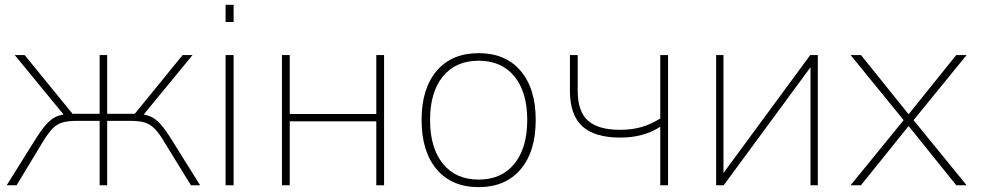

<svg xmlns="http://www.w3.org/2000/svg" viewBox="-20 -767 4061 795"><path d="M266.6 -296.9 248 -287.1 41 -539.1H82L280.3 -295.9H392.6V-539.1H423.8V-295.9H538.1L736.3 -539.1H777.3L570.3 -287.1L550.8 -296.9Q584 -293 605 -283.7Q626 -274.4 646.5 -251Q667 -227.5 696.3 -179.7L808.6 0H770.5L661.1 -177.7Q638.7 -215.8 620.1 -234.4Q601.6 -252.9 579.1 -259.8Q556.6 -266.6 518.6 -266.6H423.8V0H392.6V-266.6H298.8Q261.7 -266.6 238.3 -259.8Q214.8 -252.9 196.8 -233.9Q178.7 -214.8 156.2 -177.7L48.8 0H7.8L120.1 -179.7Q150.4 -228.5 170.9 -251.5Q191.4 -274.4 211.9 -283.7Q232.4 -293 266.6 -296.9Z M914.1 -747.1H947.3V-675.8H914.1ZM914.1 -539.1H947.3V0H914.1Z M1147.5 -539.1H1179.7V-294.9H1538.1V-539.1H1570.3V0H1538.1V-264.6H1179.7V0H1147.5Z M1725.6 -270.5Q1725.6 -400.4 1788.1 -473.6Q1850.6 -546.9 1961.9 -546.9Q2073.2 -546.9 2135.7 -473.6Q2198.2 -400.4 2198.2 -270.5Q2198.2 -139.6 2135.7 -65.9Q2073.2 7.8 1961.9 7.8Q1850.6 7.8 1788.1 -65.9Q1725.6 -139.6 1725.6 -270.5ZM2163.1 -270.5Q2163.1 -385.7 2109.9 -450.7Q2056.6 -515.6 1961.9 -515.6Q1867.2 -515.6 1814 -450.7Q1760.7 -385.7 1760.7 -270.5Q1760.7 -154.3 1814 -88.9Q1867.2 -23.4 1961.9 -23.4Q2056.6 -23.4 2109.9 -88.9Q2163.1 -154.3 2163.1 -270.5Z M2548.8 -197.3Q2441.4 -197.3 2390.6 -244.6Q2339.8 -292 2339.8 -391.6V-539.1H2372.1V-390.6Q2372.1 -304.7 2415 -267.1Q2458 -229.5 2546.9 -229.5Q2595.7 -229.5 2635.3 -240.7Q2674.8 -252 2713.9 -276.4V-539.1H2746.1V0H2713.9V-242.2Q2644.5 -197.3 2548.8 -197.3Z M2945.3 -539.1H2975.6V-25.4H2957L3335 -539.1H3366.2V0H3335.9V-513.7H3354.5L2976.6 0H2945.3Z M3939.5 0 3742.2 -245.1 3544.9 0H3502L3721.7 -269.5L3502 -539.1H3544.9L3742.2 -293.9L3939.5 -539.1H3982.4L3762.7 -269.5L3982.4 0Z"/></svg>

Font: Min Sans VF VF
Style: Regular
Weight: 400
Designer: Jinseong-Kim, NotoSansCJK, Nunito
Foundry: Jinseong-Kim
Version: Version 1.420;Glyphs 3.1.2 (3151)